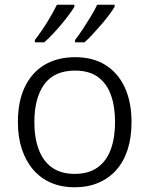

<svg xmlns="http://www.w3.org/2000/svg" viewBox="-20 -786 635 816"><path d="M539 -267Q539 -203 523 -152Q507 -101 475.5 -65Q444 -29 399 -9.5Q354 10 296 10Q242 10 197.5 -9Q153 -28 121.5 -64.5Q90 -101 73 -152Q56 -203 56 -267Q56 -355 85.5 -416.5Q115 -478 169.5 -510.5Q224 -543 300 -543Q375 -543 428.5 -509.5Q482 -476 510.5 -414Q539 -352 539 -267ZM126 -267Q126 -201 144.5 -151Q163 -101 201 -74Q239 -47 297 -47Q357 -47 395 -74.5Q433 -102 451 -151.5Q469 -201 469 -267Q469 -333 451.5 -382Q434 -431 396.5 -458.5Q359 -486 299 -486Q211 -486 168.5 -428Q126 -370 126 -267ZM467 -757Q458 -742 443.5 -722.5Q429 -703 410.5 -681.5Q392 -660 374 -640.5Q356 -621 339 -606H299V-616Q314 -635 331.5 -661.5Q349 -688 366 -716Q383 -744 393 -766H467ZM296 -757Q287 -742 272.5 -722.5Q258 -703 240 -681.5Q222 -660 203.5 -640.5Q185 -621 168 -606H128V-616Q143 -635 161 -661.5Q179 -688 195 -716Q211 -744 222 -766H296Z"/></svg>

Font: Noto Sans Oriya Light
Style: Regular
Weight: 300
Version: Version 2.003